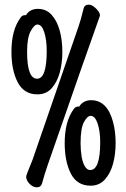

<svg xmlns="http://www.w3.org/2000/svg" viewBox="-20 -765 540 822"><path d="M138 37Q121 37 106.5 22Q92 7 92 -9Q92 -15 119 -80L316 -651Q326 -679 338 -729Q342 -745 359 -745Q371 -745 382 -736.5Q393 -728 400.5 -718Q408 -708 408 -698Q361 -568 183 -55Q171 -20 160 20Q155 37 138 37ZM368 30Q310 30 283.5 -21.5Q257 -73 257 -152Q257 -245 295 -297Q303 -309 315 -309Q322 -309 322 -311L321 -312Q339 -336 370 -336Q439 -336 464 -243Q475 -202 475 -152Q475 -105 464 -64Q453 -23 429 3.5Q405 30 368 30ZM366 -37Q409 -37 409 -156Q409 -203 398 -236Q387 -269 368 -269Q354 -269 339.5 -242.5Q325 -216 325 -152Q325 -121 329.5 -94.5Q334 -68 343.5 -52.5Q353 -37 366 -37ZM140 -361Q83 -361 56 -412.5Q29 -464 29 -543Q29 -636 67 -688Q74 -700 86 -700Q93 -700 93 -702V-703Q110 -727 142 -727Q178 -727 201 -701.5Q224 -676 235.5 -634.5Q247 -593 247 -543Q247 -496 236 -455Q225 -414 201.5 -387.5Q178 -361 140 -361ZM139 -428Q180 -428 180 -547Q180 -594 169.5 -627Q159 -660 140 -660Q127 -660 111.5 -632Q96 -604 96 -543Q96 -428 139 -428Z"/></svg>

Font: LXGW WenKai Mono Medium
Style: Regular
Weight: 500
Monospace: yes
Designer: LXGW / Fontworks Inc.
Foundry: LXGW / Fontworks Inc.
Version: Version 1.520; June 14, 2025